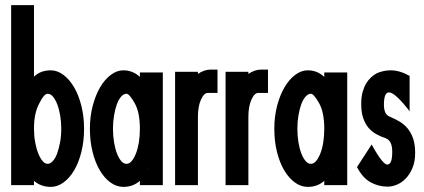

<svg xmlns="http://www.w3.org/2000/svg" viewBox="-20 -731 1671 756"><path d="M23.9 -2V-710.9H113.8V-429.2Q139.6 -454.1 180.2 -454.1Q206.1 -454.1 230 -436Q253.9 -418 272 -387Q290 -356 300.5 -314Q311 -272 311 -224.1Q311 -175.3 300.5 -133.1Q290 -90.8 272 -60.3Q253.9 -29.8 230 -12.5Q206.1 4.9 180.2 4.9Q141.1 4.9 113.8 -19V-2ZM113.8 -224.1Q113.8 -196.3 118.4 -171.1Q123 -146 130.6 -127Q138.2 -107.9 147.7 -96.9Q157.2 -85.9 168 -85.9Q177.7 -85.9 188 -96.9Q198.2 -107.9 205.1 -127Q211.9 -146 216.6 -170.9Q221.2 -195.8 221.2 -224.1Q221.2 -251 217 -275.9Q212.9 -300.8 205.6 -319.8Q198.2 -338.9 188.7 -350.3Q179.2 -361.8 168 -361.8Q168 -361.8 167.5 -361.8Q153.3 -361.8 134.8 -324.2Q113.8 -286.1 113.8 -224.1Z M334 -224.1Q334 -272 345 -314Q356 -356 374 -387Q392.1 -418 416 -436Q439.9 -454.1 465.8 -454.1Q502.9 -454.1 530.8 -428.2V-445.8H621.1V-2H530.8V-19Q503.9 4.9 465.8 4.9Q439 4.9 415 -12.5Q391.1 -29.8 373 -60.3Q355 -90.8 344.5 -132.8Q334 -174.8 334 -224.1ZM424.8 -224.1Q424.8 -196.3 429 -171.1Q433.1 -146 440.4 -127Q447.8 -107.9 457.3 -96.9Q466.8 -85.9 478 -85.9Q489.3 -85.9 498.5 -96.9Q507.8 -107.9 515.4 -127Q522.9 -146 526.9 -170.9Q530.8 -195.8 530.8 -224.1Q530.8 -288.1 510.7 -324.2Q489.3 -361.8 478.5 -361.8Q478.5 -361.8 478 -361.8Q466.8 -361.8 456.8 -350.3Q446.8 -338.9 439.9 -319.8Q433.1 -300.8 429 -275.9Q424.8 -251 424.8 -224.1ZM564 -66.9H566.9L564.9 -67.9Q564.9 -66.9 564 -66.9Z M669.4 -2V-448.2H759.3V-439.9Q770.5 -447.8 783.4 -452.4Q796.4 -457 808.6 -457H836.4V-365.2H798.3Q783.2 -365.2 771.2 -338.6Q759.3 -312 759.3 -271V-2Z M868.2 -2V-448.2H958V-439.9Q969.2 -447.8 982.2 -452.4Q995.1 -457 1007.3 -457H1035.2V-365.2H997.1Q981.9 -365.2 970 -338.6Q958 -312 958 -271V-2Z M1060.1 -224.1Q1060.1 -272 1071 -314Q1082 -356 1100.1 -387Q1118.2 -418 1142.1 -436Q1166 -454.1 1191.9 -454.1Q1229 -454.1 1256.8 -428.2V-445.8H1347.2V-2H1256.8V-19Q1230 4.9 1191.9 4.9Q1165 4.9 1141.1 -12.5Q1117.2 -29.8 1099.1 -60.3Q1081.1 -90.8 1070.6 -132.8Q1060.1 -174.8 1060.1 -224.1ZM1150.9 -224.1Q1150.9 -196.3 1155 -171.1Q1159.2 -146 1166.5 -127Q1173.8 -107.9 1183.3 -96.9Q1192.9 -85.9 1204.1 -85.9Q1215.3 -85.9 1224.6 -96.9Q1233.9 -107.9 1241.5 -127Q1249 -146 1252.9 -170.9Q1256.8 -195.8 1256.8 -224.1Q1256.8 -288.1 1236.8 -324.2Q1215.3 -361.8 1204.6 -361.8Q1204.6 -361.8 1204.1 -361.8Q1192.9 -361.8 1182.9 -350.3Q1172.9 -338.9 1166 -319.8Q1159.2 -300.8 1155 -275.9Q1150.9 -251 1150.9 -224.1ZM1290 -66.9H1293L1291 -67.9Q1291 -66.9 1290 -66.9Z M1385.7 -73.2 1443.4 -162.1Q1466.3 -120.1 1481.4 -101.6Q1496.6 -83 1504.4 -83Q1514.2 -83 1519.3 -94.5Q1524.4 -106 1524.4 -133.8Q1524.4 -176.8 1499.5 -186H1500.5Q1479.5 -192.9 1461.4 -202.9Q1443.4 -212.9 1430.4 -228.5Q1417.5 -244.1 1409.9 -266.6Q1402.3 -289.1 1402.3 -321.8Q1402.3 -349.6 1408 -369.4Q1413.6 -389.2 1422.1 -403.1Q1430.7 -417 1441.2 -426.5Q1451.7 -436 1462.4 -441.9Q1472.2 -446.8 1486.8 -450.4Q1501.5 -454.1 1518.6 -454.1Q1553.7 -454.1 1592.8 -432.1V-293Q1535.6 -367.2 1511.7 -367.2Q1491.7 -367.2 1491.7 -318.8Q1491.7 -280.8 1513.7 -272Q1534.7 -263.2 1552.7 -252.7Q1570.8 -242.2 1584.7 -225.6Q1598.6 -209 1606.7 -185.5Q1614.7 -162.1 1614.7 -127.9Q1614.7 -94.7 1604.2 -69.8Q1593.8 -44.9 1578.1 -28.6Q1562.5 -12.2 1543.5 -4.2Q1524.4 3.9 1506.3 3.9Q1470.2 3.9 1439 -13.4Q1407.7 -30.8 1385.7 -73.2Z"/></svg>

Font: Fundamental  Brigade Condensed
Style: Regular
Weight: 400
Width: 3
Designer: Peter Wiegel, original typeface by Carl Albert Fahrenwaldt 1901
Foundry: Peter Wiegel
Version: Version 0.000 2012 initial release